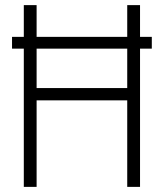

<svg xmlns="http://www.w3.org/2000/svg" viewBox="-20 -730 640 750"><path d="M73 0V-710H123V-386H477V-710H527V0H477V-338H123V0ZM27 -540V-586H573V-540Z"/></svg>

Font: Geist Mono ExtraLight
Style: Regular
Weight: 200
Monospace: yes
Designer: Basement.studio, Andrés Briganti, Mateo Zaragoza
Foundry: Basement.studio, Vercel, Andrés Briganti, Guido Ferreyra, Mateo Zaragoza
Version: Version 1.500; ttfautohint (v1.8.4.7-5d5b)